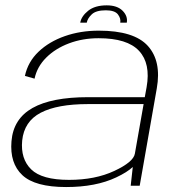

<svg xmlns="http://www.w3.org/2000/svg" viewBox="-20 -712 691 736"><path d="M481 0 489 -72Q468 -52 425.5 -32Q347.5 5 233.5 5Q114.5 5 65.8 -40.5Q17 -86 24 -170.5Q31 -256.5 104.5 -298Q178 -339.5 317.5 -339.5H535L542 -378Q558 -468.5 513 -517Q468 -565.5 358 -565.5Q297 -565.5 244.5 -545.8Q192 -526 157 -491Q122 -456 112.5 -410.5L75.5 -421Q87 -475 127.8 -513.8Q168.5 -552.5 228.5 -573.5Q288.5 -594.5 358.5 -594.5Q494 -594.5 546.8 -536Q599.5 -477.5 581 -373L515.5 0ZM497 -123 530.5 -313H317.5Q199.5 -313 136 -279.8Q72.5 -246.5 65 -173Q58.5 -103 99.5 -62.8Q140.5 -22.5 244.5 -22.5Q345 -22.5 418.2 -56.8Q491.5 -91 497 -123ZM389 -691.5Q429.5 -691.5 450 -670.8Q470.5 -650 466 -625H441Q444 -641 432 -656.8Q420 -672.5 385.5 -672.5Q348 -672.5 331.8 -657Q315.5 -641.5 312.5 -625H287.5Q292 -650 318 -670.8Q344 -691.5 389 -691.5Z"/></svg>

Font: Anybody ExtraExpanded ExtraLight
Style: Italic
Weight: 200
Width: 8
Italic angle: -10°
Designer: Tyler Finck
Foundry: Etcetera Type Company
Version: Version 1.010; ttfautohint (v1.8.3) -l 8 -r 50 -G 200 -x 14 